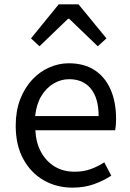

<svg xmlns="http://www.w3.org/2000/svg" viewBox="-20 -847 594 880"><path d="M312 13Q239 13 180 -21Q121 -55 86.5 -118.5Q52 -182 52 -271Q52 -338 72 -390.5Q92 -443 126.5 -480.5Q161 -518 205 -537.5Q249 -557 295 -557Q365 -557 413 -526Q461 -495 486.5 -437.5Q512 -380 512 -302Q512 -287 511 -274Q510 -261 508 -250H142Q145 -192 168.5 -149.5Q192 -107 231 -83.5Q270 -60 322 -60Q362 -60 394.5 -71.5Q427 -83 458 -103L490 -42Q455 -19 411 -3Q367 13 312 13ZM141 -315H432Q432 -397 396.5 -440.5Q361 -484 297 -484Q259 -484 225.5 -464Q192 -444 169.5 -407Q147 -370 141 -315ZM122 -671 249 -827H340L468 -671L428 -635L297 -761H292L161 -635Z"/></svg>

Font: Noto Sans TC Thin
Style: Regular
Weight: 400
Version: Version 2.004-H2;hotconv 1.0.118;makeotfexe 2.5.65603